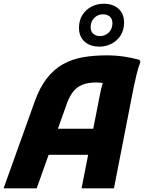

<svg xmlns="http://www.w3.org/2000/svg" viewBox="-35 -1031 789 1051"><path d="M-15.3 0 154.5 -474Q182.5 -552.2 221.5 -602.1Q260.5 -652 309.8 -679.6Q359.1 -707.1 419 -717.6Q478.9 -728 548.3 -728Q599 -728 643.6 -721.3Q688.2 -714.7 728 -703.6L733.6 -691.6Q722.2 -663.7 712.5 -623.4Q702.7 -583.2 696.7 -553.2L588.7 0H411.5L513.5 -520.4Q518.6 -547.9 526.6 -572.1Q534.6 -596.3 541.8 -611L548.4 -570.4Q537.3 -575 520.8 -577.3Q504.4 -579.6 491.9 -579.6Q445.5 -579.6 415 -566.7Q384.4 -553.9 365.1 -528.9Q345.8 -504 331.7 -466L165.9 0ZM178.4 -183.6 220.4 -326.4H516.8L489.6 -183.6ZM509.4 -775.8Q458.4 -775.8 427.9 -803.2Q397.4 -830.6 397.4 -878.6Q397.4 -920 416.4 -949.5Q435.4 -979 466.1 -994.8Q496.8 -1010.6 532.2 -1010.6Q583.2 -1010.6 613.7 -983.2Q644.2 -955.8 644.2 -907.8Q644.2 -866.4 625.2 -836.9Q606.2 -807.4 575.5 -791.6Q544.8 -775.8 509.4 -775.8ZM512.2 -833.6Q540.7 -833.6 560.6 -853.3Q580.4 -873 580.4 -903.8Q580.4 -927.8 566 -940.3Q551.6 -952.8 529.4 -952.8Q501.2 -952.8 481.2 -933.1Q461.2 -913.4 461.2 -882.6Q461.2 -858.6 475.6 -846.1Q490 -833.6 512.2 -833.6Z"/></svg>

Font: Kufam
Style: Italic
Weight: 400
Italic angle: -11°
Designer: Artur Schmal
Foundry: Original Type
Version: Version 1.301; ttfautohint (v1.8.3)